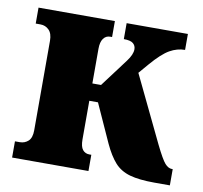

<svg xmlns="http://www.w3.org/2000/svg" viewBox="-65 -606 715 676"><g transform="rotate(10 292.0 -268.0)"><path d="M20 0V-58H37Q55 -58 67.5 -69.5Q80 -81 80 -108V-428Q80 -454 67.5 -466.5Q55 -479 37 -479H20V-536H293V-479H286Q271 -479 262 -466.5Q253 -454 253 -430V-306H284L359 -406Q378 -431 378 -450Q378 -463 368.5 -471Q359 -479 335 -479V-536H554V-479Q526 -479 499.5 -464Q473 -449 436 -406L406 -371L520 -134Q544 -85 556 -71.5Q568 -58 581 -58H584V0H528Q474 0 440.5 -9.5Q407 -19 386 -42.5Q365 -66 346 -107L284 -244H253V-106Q253 -80 262 -69Q271 -58 286 -58H293V0Z"/></g></svg>

Font: Noto Serif Condensed Black
Style: Regular
Weight: 900
Width: 3
Designer: Monotype Design Team
Foundry: Monotype Imaging Inc.
Version: Version 2.015; ttfautohint (v1.8.4.7-5d5b)